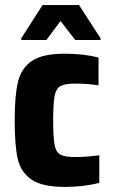

<svg xmlns="http://www.w3.org/2000/svg" viewBox="-20 -730 445 758"><path d="M38 -255Q38 -353 51 -407Q64 -461 106 -489.5Q148 -518 235 -518Q309 -518 369 -503V-393Q325 -400 277 -400Q236 -400 218.5 -390Q201 -380 195.5 -351Q190 -322 190 -255Q190 -187 195.5 -158Q201 -129 218.5 -119.5Q236 -110 278 -110Q319 -110 372 -117V-8Q308 8 236 8Q147 8 104.5 -21Q62 -50 50 -103Q38 -156 38 -255ZM64 -572V-579L148 -710H292L377 -579V-572H277L219 -647L163 -572Z"/></svg>

Font: Saira Semi Condensed
Style: Bold
Weight: 700
Width: 4
Designer: Hector Gatti with collaboration of the Omnibus-Type team
Foundry: Omnibus-Type
Version: Version 1.001; ttfautohint (v1.8)